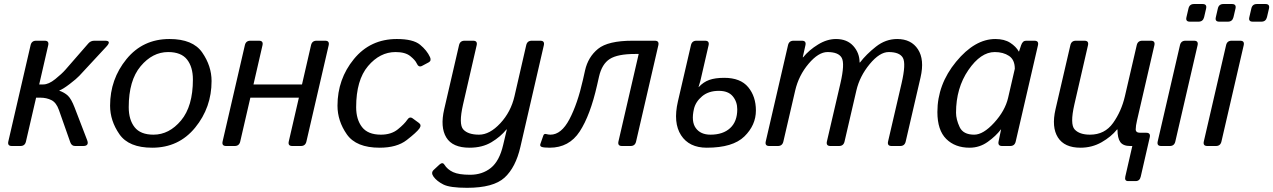

<svg xmlns="http://www.w3.org/2000/svg" viewBox="-20 -711 6201 935"><path d="M37.6 0Q15.6 0 20.5 -22L128.9 -490.7Q133.8 -512.7 155.8 -512.7H197.8Q219.7 -512.7 214.8 -490.7L170.9 -299.8H190.9Q216.8 -299.8 249 -325.7Q281.2 -351.6 298.3 -371.1L410.6 -500Q421.9 -512.7 439.5 -512.7H491.7Q524.9 -512.7 498 -483.9L366.2 -341.8Q353 -327.6 319.6 -302Q286.1 -276.4 269 -270.5L268.6 -269.5Q294.4 -260.3 310.8 -244.9Q327.1 -229.5 343.3 -187.5L404.3 -28.8Q415.5 0 384.8 0H345.7Q328.6 0 322.3 -18.1L267.1 -174.8Q254.4 -211.4 230.5 -223.4Q206.5 -235.4 176.3 -235.4H155.8L106.4 -22Q101.6 0 79.6 0Z M516.1 -196.3Q516.1 -325.2 595.9 -423.1Q675.8 -521 805.2 -521Q919.4 -521 964.8 -455.3Q1010.3 -389.6 1010.3 -316.4Q1010.3 -187.5 930.4 -89.6Q850.6 8.3 721.2 8.3Q606.9 8.3 561.5 -57.4Q516.1 -123 516.1 -196.3ZM606.9 -189Q606.9 -127.9 635.5 -91.6Q664.1 -55.2 727.5 -55.2Q803.7 -55.2 861.6 -124.3Q919.4 -193.4 919.4 -323.7Q919.4 -384.8 890.9 -421.1Q862.3 -457.5 798.8 -457.5Q722.7 -457.5 664.8 -388.4Q606.9 -319.3 606.9 -189Z M1081.1 0Q1059.1 0 1064 -22L1172.4 -490.7Q1177.2 -512.7 1199.2 -512.7H1241.2Q1263.2 -512.7 1258.3 -490.7L1214.4 -299.8H1450.7L1494.6 -490.7Q1499.5 -512.7 1521.5 -512.7H1563.5Q1585.4 -512.7 1580.6 -490.7L1472.2 -22Q1467.3 0 1445.3 0H1403.3Q1381.3 0 1386.2 -22L1435.5 -235.4H1199.2L1149.9 -22Q1145 0 1123 0Z M1623.5 -196.3Q1623.5 -325.7 1703.4 -423.3Q1783.2 -521 1912.6 -521Q1991.7 -521 2025.4 -493.4Q2059.1 -465.8 2074.2 -432.6Q2082 -415 2067.4 -407.2L2035.2 -390.1Q2018.6 -381.3 2009.3 -402.3Q2002.4 -418 1978 -437.7Q1953.6 -457.5 1906.2 -457.5Q1830.1 -457.5 1772.2 -389.2Q1714.4 -320.8 1714.4 -189Q1714.4 -129.4 1742.9 -92.3Q1771.5 -55.2 1835 -55.2Q1885.3 -55.2 1917.5 -81.3Q1949.7 -107.4 1963.4 -127.9Q1974.6 -145 1989.3 -134.8L2020 -112.3Q2034.2 -102.1 2022.5 -85.4Q2008.3 -65.9 1960.4 -28.8Q1912.6 8.3 1828.6 8.3Q1714.4 8.3 1668.9 -56.9Q1623.5 -122.1 1623.5 -196.3Z M2143.1 -178.7 2215.3 -490.7Q2220.2 -512.7 2242.2 -512.7H2284.2Q2306.2 -512.7 2301.3 -490.7L2234.9 -202.1Q2212.9 -106 2236.1 -80.6Q2259.3 -55.2 2313 -55.2Q2364.7 -55.2 2416.3 -110.6Q2467.8 -166 2485.4 -242.2L2542.5 -490.7Q2547.4 -512.7 2569.3 -512.7H2611.3Q2633.3 -512.7 2628.4 -490.7L2514.2 4.4Q2491.2 104.5 2437 154.1Q2382.8 203.6 2254.4 203.6Q2170.9 203.6 2139.2 187.5Q2107.4 171.4 2091.3 149.4Q2077.1 129.9 2092.3 116.2L2119.6 90.8Q2135.3 76.7 2144 90.8Q2158.7 114.3 2186.5 127.2Q2214.4 140.1 2269.5 140.1Q2328.6 140.1 2370.4 106.7Q2412.1 73.2 2430.2 -4.9Q2441.4 -54.7 2448.2 -80.6H2446.3Q2417.5 -44.9 2373 -18.3Q2328.6 8.3 2266.6 8.3Q2183.6 8.3 2153.3 -41.7Q2123 -91.8 2143.1 -178.7Z M2616.7 3.9Q2607.9 0 2611.8 -10.7L2626 -51.3Q2629.4 -61 2640.1 -58.1Q2650.9 -55.2 2660.6 -55.2Q2713.4 -55.2 2752.9 -130.1Q2792.5 -205.1 2818.8 -322.3L2829.1 -368.2Q2843.8 -433.6 2892.3 -473.1Q2940.9 -512.7 3060.5 -512.7H3168.9Q3190.9 -512.7 3186 -490.7L3077.6 -22Q3072.8 0 3050.8 0H3008.8Q2986.8 0 2991.7 -22L3090.3 -448.2H3072.8Q2987.8 -448.2 2949.5 -423.8Q2911.1 -399.4 2897 -337.4L2887.7 -296.4Q2854.5 -149.4 2803 -70.6Q2751.5 8.3 2656.7 8.3Q2626 8.3 2616.7 3.9Z M3281.2 -216.8 3344.7 -490.7Q3349.6 -512.7 3371.6 -512.7H3413.6Q3435.5 -512.7 3430.7 -490.7L3390.6 -316.9Q3385.7 -297.9 3381.8 -287.1H3382.8Q3405.3 -311.5 3434.1 -321.8Q3462.9 -332 3506.8 -332Q3585.9 -332 3623.5 -286.6Q3661.1 -241.2 3661.1 -172.9Q3661.1 -101.6 3605 -46.6Q3548.8 8.3 3421.9 8.3Q3335.9 8.3 3296.6 -52.5Q3257.3 -113.3 3281.2 -216.8ZM3359.4 -180.7Q3345.2 -119.1 3368.4 -87.2Q3391.6 -55.2 3439.9 -55.2Q3501 -55.2 3535.6 -87.2Q3570.3 -119.1 3570.3 -178.7Q3570.3 -215.8 3548.3 -242.2Q3526.4 -268.6 3480.5 -268.6Q3430.7 -268.6 3399.2 -242.2Q3367.7 -215.8 3359.4 -180.7Z M3726.1 0Q3704.1 0 3709 -22L3817.4 -490.7Q3822.3 -512.7 3844.2 -512.7H3885.3Q3907.2 -512.7 3902.3 -490.7L3889.2 -432.1H3891.1Q3919.9 -467.3 3963.6 -494.1Q4007.3 -521 4051.3 -521Q4105 -521 4135.5 -487.1Q4166 -453.1 4166 -406.7H4168Q4198.7 -446.8 4245.8 -483.9Q4293 -521 4349.1 -521Q4417.5 -521 4450.2 -470.9Q4482.9 -420.9 4462.9 -334L4390.6 -22Q4385.7 0 4363.8 0H4321.8Q4299.8 0 4304.7 -22L4370.6 -305.7Q4392.6 -400.9 4377 -429.2Q4361.3 -457.5 4307.6 -457.5Q4263.7 -457.5 4215.1 -398.7Q4166.5 -339.8 4150.4 -270.5L4092.8 -22Q4087.9 0 4065.9 0H4023.9Q4002 0 4006.8 -22L4072.8 -305.7Q4094.7 -400.9 4079.1 -429.2Q4063.5 -457.5 4009.8 -457.5Q3965.8 -457.5 3917.7 -400.6Q3869.6 -343.8 3852.5 -270.5L3794.9 -22Q3790 0 3768.1 0Z M4544.9 -165.5Q4544.9 -299.8 4636 -410.4Q4727.1 -521 4827.1 -521Q4871.1 -521 4899.4 -502.7Q4927.7 -484.4 4941.4 -460H4942.4L4952.6 -490.7Q4960 -512.7 4976.6 -512.7H5017.6Q5039.6 -512.7 5034.7 -490.7L4926.3 -22Q4921.4 0 4899.4 0H4859.9Q4838.4 0 4842.8 -22L4855 -80.6H4854Q4830.1 -48.8 4790.3 -20.3Q4750.5 8.3 4701.7 8.3Q4630.9 8.3 4587.9 -34.4Q4544.9 -77.1 4544.9 -165.5ZM4635.7 -162.1Q4635.7 -129.9 4653.1 -92.5Q4670.4 -55.2 4724.1 -55.2Q4768.1 -55.2 4821.3 -113.3Q4874.5 -171.4 4889.2 -234.4L4921.9 -376Q4921.9 -419.9 4893.8 -438.7Q4865.7 -457.5 4824.2 -457.5Q4755.9 -457.5 4695.8 -369.9Q4635.7 -282.2 4635.7 -162.1Z M5120.1 -178.7 5192.4 -490.7Q5197.3 -512.7 5219.2 -512.7H5261.2Q5283.2 -512.7 5278.3 -490.7L5211.9 -202.1Q5189.9 -106 5213.4 -80.6Q5236.8 -55.2 5288.1 -55.2Q5359.9 -55.2 5400.4 -112.1Q5440.9 -168.9 5458 -242.2L5515.6 -490.7Q5520.5 -512.7 5542.5 -512.7H5584.5Q5606.4 -512.7 5601.6 -490.7L5517.1 -125Q5510.7 -97.7 5510.7 -81.1Q5510.7 -64.5 5532.2 -64.5H5562Q5584 -64.5 5579.1 -42.5L5535.2 148.9Q5530.3 170.9 5510.3 170.9H5474.1Q5455.1 170.9 5460 148.9L5494.1 0H5483.4Q5449.7 0 5435.8 -19Q5421.9 -38.1 5421.9 -80.6H5419.9Q5391.1 -44.9 5344.5 -18.3Q5297.9 8.3 5241.7 8.3Q5163.6 8.3 5131.8 -41.7Q5100.1 -91.8 5120.1 -178.7Z M5634.8 0Q5612.8 0 5617.7 -22L5726.1 -490.7Q5731 -512.7 5752.9 -512.7H5794.9Q5816.9 -512.7 5812 -490.7L5703.6 -22Q5698.7 0 5676.8 0ZM5774.4 -605.5Q5752.4 -605.5 5757.8 -627.4L5767.6 -669.4Q5772.5 -691.4 5794.4 -691.4H5836.4Q5858.4 -691.4 5853.5 -669.4L5843.8 -627.4Q5838.4 -605.5 5816.4 -605.5Z M5859.4 0Q5837.4 0 5842.3 -22L5950.7 -490.7Q5955.6 -512.7 5977.5 -512.7H6019.5Q6041.5 -512.7 6036.6 -490.7L5928.2 -22Q5923.3 0 5901.4 0ZM5917.5 -605.5Q5895.5 -605.5 5900.9 -627.4L5910.6 -669.4Q5915.5 -691.4 5937.5 -691.4H5979.5Q6001.5 -691.4 5996.6 -669.4L5986.8 -627.4Q5981.4 -605.5 5959.5 -605.5ZM6080.6 -605.5Q6058.6 -605.5 6064 -627.4L6073.7 -669.4Q6078.6 -691.4 6100.6 -691.4H6142.6Q6164.6 -691.4 6159.7 -669.4L6149.9 -627.4Q6144.5 -605.5 6122.6 -605.5Z"/></svg>

Font: Istok Web
Style: Italic
Weight: 400
Italic angle: -13°
Designer: Andrey V. Panov
Foundry: Andrey V. Panov
Version: Version 1.0.2g